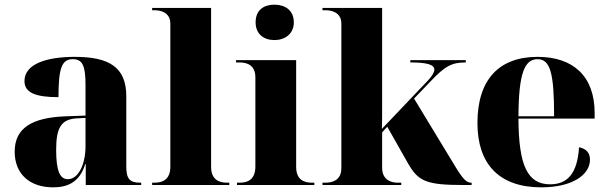

<svg xmlns="http://www.w3.org/2000/svg" viewBox="-20 -794 2611 824"><path d="M208 10C268 10 321 -10 346 -90H348V0H586V-10H582C537 -10 522 -26 522 -80V-381C522 -506 448 -550 301 -550C183 -550 85 -521 85 -446C85 -396 133 -377 231 -377C231 -501 245 -540 292 -540C333 -540 347 -514 347 -430V-298L265 -295C116 -290 43 -244 43 -143C43 -47 108 10 208 10ZM271 -25C237 -25 221 -61 221 -151C221 -245 242 -282 309 -286L347 -288V-166C347 -90 317 -25 271 -25Z M633 0H964V-10H953C920 -10 886 -23 886 -78V-760H633V-750H644C666 -750 711 -743 711 -692V-78C711 -23 677 -10 644 -10H633Z M1158 -622C1202 -622 1241 -648 1241 -698C1241 -751 1202 -774 1158 -774C1112 -774 1077 -751 1077 -698C1077 -648 1112 -622 1158 -622ZM997 0H1329V-10H1318C1284 -10 1251 -23 1251 -78V-536H993V-526H1009C1042 -526 1076 -513 1076 -462V-80C1076 -23 1043 -10 1009 -10H997Z M1364 0H1702V-10H1686C1664 -10 1620 -18 1620 -74V-226L1642 -250L1731 -93C1775 -16 1809 0 1968 0H2004V-10H2002C1983 -10 1968 -23 1933 -81L1757 -371L1827 -444C1891 -512 1920 -526 1979 -526V-536H1741V-526C1812 -526 1844 -517 1844 -495C1844 -484 1835 -468 1817 -449L1619 -241C1620 -273 1620 -303 1620 -335V-760H1364V-750H1378C1400 -750 1445 -743 1445 -692V-72C1445 -17 1401 -10 1378 -10H1364Z M2303 10C2437 10 2512 -44 2512 -109C2512 -138 2496 -156 2465 -162C2458 -49 2415 -3 2341 -3C2244 -3 2206 -83 2205 -285H2532V-309C2532 -468 2439 -550 2287 -550C2123 -550 2029 -454 2029 -266C2029 -91 2121 10 2303 10ZM2358 -295H2205C2206 -479 2231 -540 2287 -540C2342 -540 2358 -479 2358 -295Z"/></svg>

Font: Noto Serif Display ExtraBold
Style: Regular
Weight: 800
Designer: Monotype Design Team
Foundry: Monotype Imaging Inc.
Version: Version 2.009